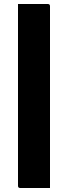

<svg xmlns="http://www.w3.org/2000/svg" viewBox="-20 -780 340 960"><path d="M70 -760H219Q230 -760 230 -749V160H81Q70 160 70 149Z"/></svg>

Font: Recursive Sn Lnr St XBd
Style: Regular
Weight: 800
Version: Version 1.079;hotconv 1.0.112;makeotfexe 2.5.65598; ttfautoh